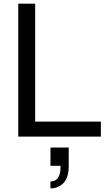

<svg xmlns="http://www.w3.org/2000/svg" viewBox="-20 -749 596 1053"><path d="M172.9 -729V-82H533.2V0H80.1V-729ZM256.8 60.1H356.9V163.1Q356.9 251 297.9 275.9Q279.8 284.2 256.8 284.2V246.1Q314 246.1 312 160.2H256.8Z"/></svg>

Font: SolaimanLipiNormal
Style: Normal
Weight: 400
Designer: Solaiman Karim
Version: Version 1.6.1 ; ttfautohint (v1.5.65-e2d9)